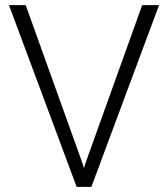

<svg xmlns="http://www.w3.org/2000/svg" viewBox="-20 -731 657 751"><path d="M304.2 -87.9 308.1 -72.8 312.5 -87.9 536.1 -710.9H602.1L337.4 0H279.8L15.1 -710.9H80.6Z"/></svg>

Font: Vazir Thin FD
Style: Thin-FD
Weight: 100
Designer: Saber Rastikerdar
Foundry: Saber Rastikerdar
Version: Version 30.0.0